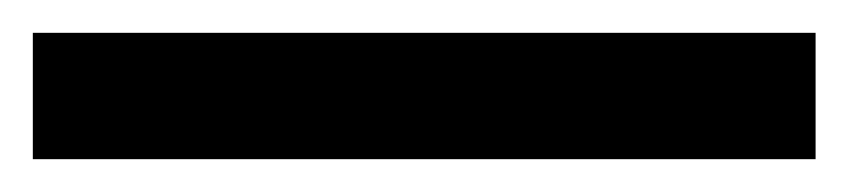

<svg xmlns="http://www.w3.org/2000/svg" viewBox="-20 25 517 117"><path d="M477 122V45H0V122Z"/></svg>

Font: Secuela Black
Style: Regular
Weight: 900
Designer: Fernando Haro
Foundry: deFharo
Version: Version 1.704